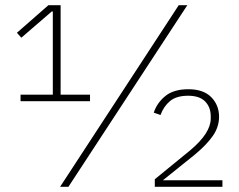

<svg xmlns="http://www.w3.org/2000/svg" viewBox="-20 -718 917 738"><path d="M59 -329V-354H183V-674H179L62 -573L45 -592L166 -698H213V-354H326V-329ZM211 0 667 -698H700L243 0ZM835 0H575V-29L712 -141Q790 -207 790 -262V-271Q790 -306 768.5 -328Q747 -350 703 -350Q658 -350 633.5 -329.5Q609 -309 597 -276L571 -285Q583 -322 615 -348.5Q647 -375 704 -375Q762 -375 792 -344.5Q822 -314 822 -269Q822 -230 798 -195.5Q774 -161 728 -123L606 -25H835Z"/></svg>

Font: IBM Plex Sans Arabic ExtraLight
Style: Regular
Weight: 200
Designer: Mike Abbink, Paul van der Laan, Pieter van Rosmalen, Wael Morcos, Khajak Apelian
Foundry: Bold Monday
Version: Version 1.1